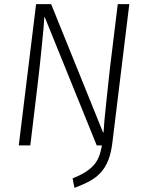

<svg xmlns="http://www.w3.org/2000/svg" viewBox="-20 -705 704 931"><path d="M525 -14Q519 36 505.5 70.5Q492 105 470 130Q448 155 416 172.5Q384 190 341 206L332 160Q367 146 391.5 131Q416 116 433 97.5Q450 79 459.5 55Q469 31 474 0H449L197 -622H195Q194 -599 190.5 -561.5Q187 -524 182.5 -479.5Q178 -435 173 -388Q168 -341 163 -300L127 0H71L155 -685H228L480 -62H482Q483 -84 486.5 -122.5Q490 -161 495.5 -210.5Q501 -260 507 -318.5Q513 -377 521 -439L551 -685H607Z"/></svg>

Font: Glekhifnjqigglhiwekvrgaqftz
Style: Regular
Weight: 300
Italic angle: -8°
Designer: Carrois Corporate & Edenspiekermann
Foundry: Carrois Corporate GbR & Edenspiekermann AG
Version: Version 2.001